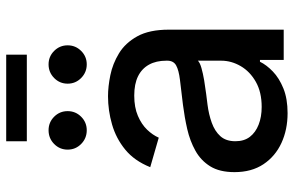

<svg xmlns="http://www.w3.org/2000/svg" viewBox="-180 -732 925 604"><g transform="rotate(-90 282.0 -430.5)"><path d="M227.5 12.2Q175.8 12.2 133.8 -7.1Q91.8 -26.4 66.9 -63.7Q42 -101.1 42 -154.8Q42 -201.7 60.3 -231.2Q78.6 -260.7 109.4 -277.8Q140.1 -294.9 177.5 -303.5Q214.8 -312 253.4 -316.9Q302.2 -322.8 332.5 -326.4Q362.8 -330.1 377.7 -338.4Q392.6 -346.7 392.6 -366.2V-369.1Q392.6 -401.4 380.1 -423.8Q367.7 -446.3 343.5 -458.3Q319.3 -470.2 282.7 -470.2Q245.6 -470.2 219 -458.7Q192.4 -447.3 175.5 -429.7Q158.7 -412.1 150.4 -393.1L57.6 -419.9Q77.6 -469.7 112.8 -498.5Q147.9 -527.3 191.9 -540Q235.8 -552.7 280.8 -552.7Q311 -552.7 346.9 -545.4Q382.8 -538.1 415.5 -518.3Q448.2 -498.5 469.2 -460.7Q490.2 -422.9 490.2 -361.3V0H395V-74.7H389.2Q379.4 -54.2 358.6 -34.2Q337.9 -14.2 305.4 -1Q272.9 12.2 227.5 12.2ZM247.1 -69.3Q293.5 -69.3 325.9 -87.6Q358.4 -106 375.5 -135.3Q392.6 -164.6 392.6 -196.8V-270Q386.7 -263.7 369.6 -258.8Q352.5 -253.9 330.6 -250.2Q308.6 -246.6 287.8 -243.9Q267.1 -241.2 254.4 -239.7Q223.6 -235.8 197.3 -226.3Q170.9 -216.8 155 -199.2Q139.2 -181.6 139.2 -151.9Q139.2 -124.5 153.1 -106.4Q167 -88.4 191.4 -78.9Q215.8 -69.3 247.1 -69.3ZM380.9 -619.6Q356 -619.6 338.1 -637.2Q320.3 -654.8 320.3 -679.7Q320.3 -704.6 338.1 -722.2Q356 -739.7 380.9 -739.7Q405.8 -739.7 423.3 -722.2Q440.9 -704.6 440.9 -679.7Q440.9 -654.8 423.3 -637.2Q405.8 -619.6 380.9 -619.6ZM173.8 -619.6Q148.4 -619.6 130.6 -637.2Q112.8 -654.8 112.8 -679.7Q112.8 -704.6 130.6 -722.2Q148.4 -739.7 173.8 -739.7Q198.7 -739.7 216.3 -722.2Q233.9 -704.6 233.9 -679.7Q233.9 -654.8 216.3 -637.2Q198.7 -619.6 173.8 -619.6ZM411.6 -873V-808.1H139.2V-873Z"/></g></svg>

Font: Inter Cardless
Style: Regular
Weight: 400
Designer: Rasmus Andersson
Foundry: rsms
Version: Version 4.001;git-9221beed3